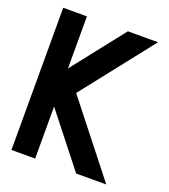

<svg xmlns="http://www.w3.org/2000/svg" viewBox="-130 -798 787 892"><g transform="rotate(20 263.5 -351.5)"><path d="M146.5 -257.3V0H29.3V-703.1H146.5V-445.8L349.1 -703.1H498L221.2 -351.6L498 0H349.1Z"/></g></svg>

Font: Gerhaus
Style: Regular
Weight: 400
Designer: GGBotNet
Foundry: GGBotNet
Version: 1.01